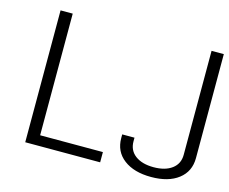

<svg xmlns="http://www.w3.org/2000/svg" viewBox="-96 -800 1117 938"><g transform="rotate(15 463.0 -331.0)"><path d="M737.8 4.9Q650.9 4.9 599.6 -34.2Q548.3 -73.2 548.3 -141.1V-159.7H610.4V-141.1Q610.4 -95.7 644.5 -70.1Q678.7 -44.4 737.3 -44.4Q795.9 -44.4 830.1 -70.1Q864.3 -95.7 864.3 -141.1V-667H926.3V-141.1Q926.3 -73.2 875.7 -34.2Q825.2 4.9 737.8 4.9ZM479.5 -51.8V0H100.6V-667H162.1V-51.8Z"/></g></svg>

Font: Estedad-FD Light
Style: Regular
Weight: 300
Designer: Amin Abedi
Version: Version 7.3